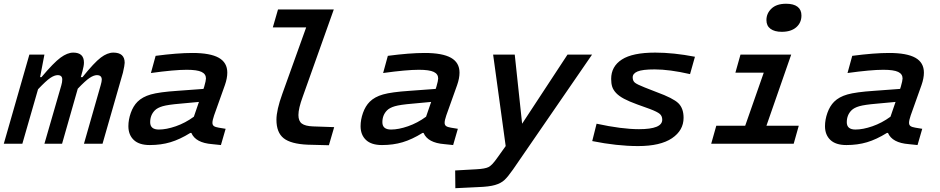

<svg xmlns="http://www.w3.org/2000/svg" viewBox="-40 -760 4970 1015"><path d="M194.8 -471.2 171.9 -352.1H179.2Q243.7 -428.7 280 -455.3Q316.4 -481.9 347.2 -481.9Q403.8 -481.9 403.8 -429.2Q403.8 -412.6 396 -383.8L387.2 -352.1H396Q458 -429.2 492.9 -455.6Q527.8 -481.9 559.1 -481.9Q619.1 -481.9 619.1 -428.2Q619.1 -416 609.9 -376L502 0H403.8L492.2 -309.1Q498 -329.1 498 -338.9Q498 -362.8 472.2 -362.8Q456.1 -362.8 434.1 -348.4Q412.1 -334 371.1 -291L288.1 0H194.8L284.2 -309.1Q289.1 -325.7 289.1 -339.8Q289.1 -362.8 265.1 -362.8Q248 -362.8 225.8 -347.9Q203.6 -333 161.1 -288.1L78.1 0H-20L115.2 -471.2Z M1091.8 -149.9Q1083 -124 1083 -110.8Q1083 -99.1 1090.8 -93.5Q1098.6 -87.9 1116.7 -85L1152.8 -79.1L1127.9 6.8L1081.5 2Q994.1 -4.9 971.7 -57.1H965.8Q910.6 -22.9 860.8 -8.1Q811 6.8 752 6.8Q695.3 6.8 667 -20.3Q638.7 -47.4 638.7 -92.8Q638.7 -127.4 651.4 -163.3Q664.1 -199.2 687 -222.2Q712.9 -248 757.3 -260.7Q801.8 -273.4 897 -279.8L1035.6 -290L1039.6 -301.8Q1048.8 -334 1048.8 -345.2Q1048.8 -368.7 1025.4 -379.9Q1002 -391.1 946.8 -391.1Q880.9 -391.1 757.8 -374L782.7 -464.8Q897.5 -480 977.5 -480Q1071.3 -480 1116.5 -454.6Q1161.6 -429.2 1161.6 -376Q1161.6 -346.2 1148.9 -310.1ZM799.8 -75.2Q839.4 -75.2 889.4 -92.5Q939.5 -109.9 984.9 -143.1L1011.7 -221.2L911.6 -211.9Q847.7 -206.5 820.1 -198.5Q792.5 -190.4 778.8 -176.8Q753.9 -151.9 753.9 -113.8Q753.9 -75.2 799.8 -75.2Z M1452.6 -264.2 1578.6 -615.2H1402.3L1429.7 -710H1724.6L1560.5 -249Q1537.6 -187 1537.6 -151.9Q1537.6 -120.1 1555.7 -106.7Q1573.7 -93.3 1614.7 -91.8L1726.6 -87.9L1698.7 7.8L1586.4 4.9Q1497.6 1 1459.5 -29.3Q1421.4 -59.6 1421.4 -127Q1421.4 -178.2 1452.6 -264.2Z M2319.3 -149.9Q2310.5 -124 2310.5 -110.8Q2310.5 -99.1 2318.4 -93.5Q2326.2 -87.9 2344.2 -85L2380.4 -79.1L2355.5 6.8L2309.1 2Q2221.7 -4.9 2199.2 -57.1H2193.4Q2138.2 -22.9 2088.4 -8.1Q2038.6 6.8 1979.5 6.8Q1922.9 6.8 1894.5 -20.3Q1866.2 -47.4 1866.2 -92.8Q1866.2 -127.4 1878.9 -163.3Q1891.6 -199.2 1914.6 -222.2Q1940.4 -248 1984.9 -260.7Q2029.3 -273.4 2124.5 -279.8L2263.2 -290L2267.1 -301.8Q2276.4 -334 2276.4 -345.2Q2276.4 -368.7 2252.9 -379.9Q2229.5 -391.1 2174.3 -391.1Q2108.4 -391.1 1985.4 -374L2010.3 -464.8Q2125 -480 2205.1 -480Q2298.8 -480 2344 -454.6Q2389.2 -429.2 2389.2 -376Q2389.2 -346.2 2376.5 -310.1ZM2027.3 -75.2Q2066.9 -75.2 2116.9 -92.5Q2167 -109.9 2212.4 -143.1L2239.3 -221.2L2139.2 -211.9Q2075.2 -206.5 2047.6 -198.5Q2020 -190.4 2006.3 -176.8Q1981.4 -151.9 1981.4 -113.8Q1981.4 -75.2 2027.3 -75.2Z M2671.9 136.2Q2645 174.8 2626.5 191.9Q2607.9 209 2576.9 218Q2545.9 227.1 2489.3 229L2367.2 234.9L2366.2 141.1L2479 134.8Q2524.9 132.3 2543 123Q2561 113.8 2586.9 77.1L2633.3 12.2L2566.9 -471.2H2681.2L2720.2 -106L2960 -471.2H3089.8Z M3573.7 -137.2Q3573.7 -70.8 3512.5 -29.3Q3451.2 12.2 3333 12.2Q3222.2 12.2 3090.8 -14.2L3113.8 -106Q3247.1 -77.1 3337.9 -77.1Q3460.9 -77.1 3460.9 -127Q3460.9 -146.5 3448 -157.7Q3435.1 -168.9 3395 -184.1L3328.6 -208Q3285.6 -223.6 3259 -237.8Q3232.4 -252 3217 -268.3Q3201.7 -284.7 3196.3 -301.8Q3190.9 -318.8 3190.9 -342.8Q3190.9 -408.7 3247.3 -445.3Q3303.7 -481.9 3423.8 -481.9Q3520.5 -481.9 3633.8 -460L3607.9 -368.2Q3499 -393.1 3420.9 -393.1Q3356.4 -393.1 3330.6 -382.3Q3304.7 -371.6 3304.7 -351.1Q3304.7 -332.5 3316.4 -323Q3328.1 -313.5 3367.7 -297.9L3431.6 -272.9Q3518.6 -241.2 3546.1 -214.4Q3573.7 -187.5 3573.7 -137.2Z M4092.8 -591.8Q4054.7 -591.8 4033.2 -607.7Q4011.7 -623.5 4011.7 -653.8Q4011.7 -689.5 4038.6 -714.8Q4065.4 -740.2 4115.7 -740.2Q4155.3 -740.2 4176 -724.4Q4196.8 -708.5 4196.8 -678.2Q4196.8 -639.6 4169.2 -615.7Q4141.6 -591.8 4092.8 -591.8ZM3746.6 -95.2H3899.4L3997.6 -376H3847.7L3874.5 -471.2H4142.6L4011.7 -95.2H4182.6L4155.8 0H3719.7Z M4774.4 -149.9Q4765.6 -124 4765.6 -110.8Q4765.6 -99.1 4773.4 -93.5Q4781.2 -87.9 4799.3 -85L4835.4 -79.1L4810.5 6.8L4764.2 2Q4676.8 -4.9 4654.3 -57.1H4648.4Q4593.3 -22.9 4543.5 -8.1Q4493.7 6.8 4434.6 6.8Q4377.9 6.8 4349.6 -20.3Q4321.3 -47.4 4321.3 -92.8Q4321.3 -127.4 4334 -163.3Q4346.7 -199.2 4369.6 -222.2Q4395.5 -248 4439.9 -260.7Q4484.4 -273.4 4579.6 -279.8L4718.3 -290L4722.2 -301.8Q4731.4 -334 4731.4 -345.2Q4731.4 -368.7 4708 -379.9Q4684.6 -391.1 4629.4 -391.1Q4563.5 -391.1 4440.4 -374L4465.3 -464.8Q4580.1 -480 4660.2 -480Q4753.9 -480 4799.1 -454.6Q4844.2 -429.2 4844.2 -376Q4844.2 -346.2 4831.5 -310.1ZM4482.4 -75.2Q4522 -75.2 4572 -92.5Q4622.1 -109.9 4667.5 -143.1L4694.3 -221.2L4594.2 -211.9Q4530.3 -206.5 4502.7 -198.5Q4475.1 -190.4 4461.4 -176.8Q4436.5 -151.9 4436.5 -113.8Q4436.5 -75.2 4482.4 -75.2Z"/></svg>

Font: IntelOne Mono Medium
Style: Italic
Weight: 500
Italic angle: -16°
Designer: Fred Shallcrass
Foundry: Frere-Jones Type LLC
Version: Version 1.200;hotconv 1.1.0;makeotfexe 2.6.0;FJTRelease1.2